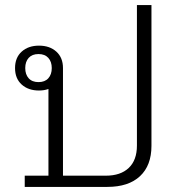

<svg xmlns="http://www.w3.org/2000/svg" viewBox="-20 -733 721 753"><path d="M170 -44V-384Q153 -378 133 -378Q91 -378 65 -401.5Q39 -425 39 -466Q39 -507 65 -530.5Q91 -554 133 -554Q175 -554 201 -530.5Q227 -507 227 -466V-44H395Q453 -44 485 -74.5Q517 -105 517 -162V-713H574V-161Q574 -84 529 -42Q484 0 401 0H77V-44ZM131 -411Q156 -411 169.5 -426Q183 -441 183 -466Q183 -491 169.5 -506Q156 -521 131 -521Q106 -521 92.5 -506Q79 -491 79 -466Q79 -441 92.5 -426Q106 -411 131 -411Z"/></svg>

Font: IBM Plex Sans Thai Looped Light
Style: Regular
Weight: 300
Designer: Mike Abbink, Paul van der Laan, Pieter van Rosmalen, Ben Mitchell, Mark Frömberg
Foundry: Bold Monday
Version: Version 1.1